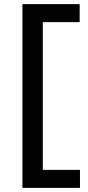

<svg xmlns="http://www.w3.org/2000/svg" viewBox="-20 -789 425 928"><path d="M88.5 119Q88.5 60.5 88.5 5.8Q88.5 -49 88.5 -115V-531Q88.5 -598.5 88.5 -654.2Q88.5 -710 88.5 -769H365V-682Q333.5 -682 297 -682Q260.5 -682 211 -682H141L187 -751.5Q187 -692 187 -636.5Q187 -581 187 -513V-133.5Q187 -67.5 187 -12.8Q187 42 187 101L147 32H217Q258 32 295 32Q332 32 366.5 32V119Z"/></svg>

Font: Commissioner Thin Medium
Style: Regular
Weight: 500
Version: Version 1.000